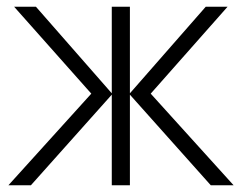

<svg xmlns="http://www.w3.org/2000/svg" viewBox="-20 -552 722 572"><path d="M658 -532 429 -273 676 0H608L367 -270V0H313V-270L72 0H5L252 -273L22 -532H87L313 -274V-532H367V-274L593 -532Z"/></svg>

Font: RS Noto Sans Light
Style: Regular
Weight: 300
Designer: Monotype Design Team
Foundry: Monotype Imaging Inc.
Version: Version 3.10